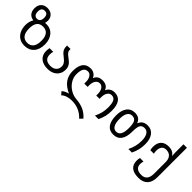

<svg xmlns="http://www.w3.org/2000/svg" viewBox="152 -1988 3451 3451"><g transform="rotate(45 1878.0 -262.5)"><path d="M78 -269Q78 -358 120 -427Q53 -435 16.5 -479.5Q-20 -524 -20 -598Q-20 -675 24.5 -720Q69 -765 145 -765Q220 -765 265 -721.5Q310 -678 310 -605Q310 -573 300 -544Q322 -546 335 -546Q409 -546 463 -510.5Q517 -475 545.5 -412Q574 -349 574 -269Q574 -138 507.5 -64Q441 10 324 10Q248 10 192.5 -25.5Q137 -61 107.5 -124.5Q78 -188 78 -269ZM226 -597Q226 -695 145 -695Q64 -695 64 -597Q64 -546 85 -519.5Q106 -493 145 -493Q184 -493 205 -519.5Q226 -546 226 -597ZM483 -269Q483 -370 442.5 -421Q402 -472 325 -472Q246 -472 207.5 -422Q169 -372 169 -269Q169 -168 209 -115.5Q249 -63 326 -63Q403 -63 443 -115.5Q483 -168 483 -269Z M671 -201Q671 -240 680 -280H773Q762 -242 762 -200Q762 -133 800 -98.5Q838 -64 915 -64Q986 -64 1027 -101.5Q1068 -139 1068 -207Q1068 -242 1046.5 -274.5Q1025 -307 975 -344Q914 -389 891.5 -425.5Q869 -462 869 -515V-536H957V-511Q957 -481 976 -456.5Q995 -432 1042 -398Q1103 -355 1131 -313.5Q1159 -272 1159 -212Q1159 -145 1129 -95Q1099 -45 1043 -17.5Q987 10 913 10Q800 10 735.5 -46Q671 -102 671 -201Z M1630 102Q1567 102 1513.5 120Q1460 138 1426 172L1377 114Q1402 92 1431 77.5Q1460 63 1503 51Q1377 -7 1320 -89Q1263 -171 1263 -285Q1263 -414 1313 -480Q1363 -546 1461 -546Q1512 -546 1550.5 -522Q1589 -498 1609 -453H1614Q1647 -546 1765 -546Q1821 -546 1860 -523Q1899 -500 1916 -453H1921Q1941 -498 1979.5 -522Q2018 -546 2070 -546Q2267 -546 2267 -273Q2267 -199 2252.5 -136.5Q2238 -74 2203 0H2113Q2150 -77 2164.5 -139Q2179 -201 2179 -273Q2179 -377 2152.5 -425Q2126 -473 2066 -473Q2018 -473 1988.5 -429Q1959 -385 1959 -316V-271H1875V-314Q1875 -384 1844.5 -428.5Q1814 -473 1765 -473Q1716 -473 1685.5 -428.5Q1655 -384 1655 -314V-271H1571V-316Q1571 -384 1541.5 -428.5Q1512 -473 1465 -473Q1407 -473 1379 -429Q1351 -385 1351 -290Q1351 -210 1395.5 -139Q1440 -68 1513 -23Q1586 22 1668 28Q1778 36 1859 73Q1940 110 2006 186L1951 240Q1825 102 1630 102Z M2379 -272Q2379 -401 2433 -473.5Q2487 -546 2585 -546Q2646 -546 2685 -522Q2724 -498 2746 -443H2751Q2773 -497 2812.5 -521.5Q2852 -546 2912 -546Q3008 -546 3062.5 -474Q3117 -402 3117 -276Q3117 -201 3102 -136.5Q3087 -72 3053 0H2963Q2998 -73 3013.5 -137Q3029 -201 3029 -277Q3029 -369 2996.5 -421Q2964 -473 2906 -473Q2861 -473 2836.5 -453Q2812 -433 2802 -390.5Q2792 -348 2792 -275Q2792 -134 2739.5 -62Q2687 10 2584 10Q2483 10 2431 -62Q2379 -134 2379 -272ZM2704 -274Q2704 -382 2678 -427.5Q2652 -473 2588 -473Q2530 -473 2498.5 -421Q2467 -369 2467 -273Q2467 -171 2497.5 -117.5Q2528 -64 2586 -64Q2646 -64 2675 -116Q2704 -168 2704 -274Z M3215 39Q3215 1 3225 -33H3314Q3303 3 3303 39Q3303 166 3457 166Q3603 166 3603 -16V-308Q3603 -387 3564 -430Q3525 -473 3453 -473Q3397 -473 3367.5 -436.5Q3338 -400 3338 -330Q3338 -299 3346 -264H3257Q3247 -303 3247 -341Q3247 -440 3298.5 -493Q3350 -546 3449 -546Q3498 -546 3536 -529Q3574 -512 3602 -473H3608Q3603 -508 3603 -548V-760H3691V-13Q3691 111 3630.5 175.5Q3570 240 3455 240Q3215 240 3215 39Z"/></g></svg>

Font: Noto Sans Georgian
Style: Regular
Weight: 400
Designer: Monotype Design team
Foundry: Monotype Imaging Inc.
Version: Version 1.000